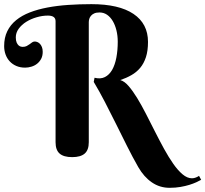

<svg xmlns="http://www.w3.org/2000/svg" viewBox="-20 -750 990 926"><path d="M420.9 -730Q553.7 -730 623.8 -682.9Q693.8 -635.7 693.8 -547.9Q693.8 -504.9 683.8 -474.4Q673.8 -443.8 656 -422.6Q638.2 -401.4 613.5 -387.5Q588.9 -373.5 560.1 -363.8Q580.1 -358.4 600.3 -335Q620.6 -311.5 641.6 -277.1Q662.6 -242.7 684.1 -200.7Q705.6 -158.7 727.3 -115.7Q749 -72.8 771.2 -32.2Q793.5 8.3 815.7 40Q837.9 71.8 860.6 90.8Q883.3 109.9 905.8 109.9Q915.5 109.9 925 106Q934.6 102.1 939.9 98.1L950.2 117.2Q940.4 122.6 926.3 129.2Q912.1 135.7 893.1 141.6Q874 147.5 850.3 151.6Q826.7 155.8 797.9 155.8Q750.5 155.8 712.4 129.6Q674.3 103.5 647 56.2Q619.1 7.3 592.3 -46.4Q565.4 -100.1 538.8 -153.8Q512.2 -207.5 485.6 -258.8Q459 -310.1 432.1 -355L436 -375Q464.8 -367.7 486.1 -378.4Q507.3 -389.2 521 -413.3Q534.7 -437.5 541.3 -472.7Q547.9 -507.8 547.9 -548.8Q547.9 -578.1 541.5 -603.8Q535.2 -629.4 523.7 -648.7Q512.2 -668 496.1 -679Q480 -689.9 460 -689.9Q444.3 -689.9 434.3 -685.3Q424.3 -680.7 418.5 -673.6Q412.6 -666.5 410.4 -658.4Q408.2 -650.4 408.2 -643.1V-64Q408.2 -26.4 388.4 -9.3Q368.7 7.8 328.1 7.8Q287.1 7.8 267.6 -9.3Q248 -26.4 248 -64V-647.9Q248 -674.8 210.9 -674.8Q184.1 -674.8 156.5 -666.7Q128.9 -658.7 106.7 -644.8Q84.5 -630.9 70.3 -611.6Q56.2 -592.3 56.2 -569.8Q56.2 -554.2 60.3 -544.9Q64.5 -535.6 69.8 -531Q75.2 -526.4 80.8 -525.1Q86.4 -523.9 88.9 -523.9Q101.1 -523.9 108.9 -528.1Q116.7 -532.2 123 -536.9Q129.4 -541.5 135 -545.7Q140.6 -549.8 147.9 -549.8Q153.8 -549.8 160.4 -547.1Q167 -544.4 172.6 -538.6Q178.2 -532.7 182.1 -523.2Q186 -513.7 186 -500Q186 -480.5 178.5 -466.3Q170.9 -452.1 158.9 -442.6Q147 -433.1 131.6 -428.5Q116.2 -423.8 101.1 -423.8Q77.6 -423.8 58.8 -431.9Q40 -439.9 26.9 -454.1Q13.7 -468.3 6.8 -487.3Q0 -506.3 0 -527.8Q0 -568.4 15.1 -599.4Q30.3 -630.4 57.9 -652.8Q85.4 -675.3 124 -690.2Q162.6 -705.1 209.5 -713.9Q256.3 -722.7 309.8 -726.3Q363.3 -730 420.9 -730Z"/></svg>

Font: Berkshire Swash
Style: Regular
Weight: 700
Designer: Astigmatic (AOETI)
Foundry: Astigmatic (AOETI)
Version: Version 1.000